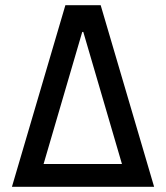

<svg xmlns="http://www.w3.org/2000/svg" viewBox="-20 -720 640 740"><path d="M26 0H574L368 -700H232ZM148 -88 297 -597H301L450 -88Z"/></svg>

Font: CommitMono
Style: 500Regular
Weight: 500
Monospace: yes
Designer: Eigil Nikolajsen
Foundry: Eigil Nikolajsen
Version: Version 1.143